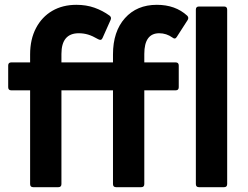

<svg xmlns="http://www.w3.org/2000/svg" viewBox="-20 -777 1031 797"><path d="M118 0Q105 0 105 -13V-402H27Q14 -402 14 -415V-505Q14 -518 27 -518H105V-551Q105 -614 129.5 -660.5Q154 -707 197 -732Q240 -757 297 -757Q338 -757 372 -745Q406 -733 435 -712Q444 -705 439 -694L406 -620Q401 -607 388 -614Q364 -628 345.5 -633.5Q327 -639 307 -639Q235 -639 235 -553V-518H449V-551Q449 -646 498.5 -701.5Q548 -757 631 -757Q708 -757 757 -712Q765 -704 759 -694L714 -624Q707 -612 696 -621Q671 -639 641 -639Q579 -639 579 -553V-518H709Q722 -518 722 -505V-415Q722 -402 709 -402H579V-13Q579 0 566 0H462Q449 0 449 -13V-402H235V-13Q235 0 222 0ZM806 0Q793 0 793 -13V-737Q793 -750 806 -750H910Q923 -750 923 -737V-13Q923 0 910 0Z"/></svg>

Font: LINE Seed Sans
Style: Bold
Weight: 700
Designer: LINE VX Design & Dalton Maag Ltd & Sandoll Inc
Foundry: Dalton Maag Ltd
Version: Version 1.003